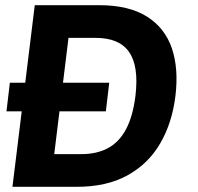

<svg xmlns="http://www.w3.org/2000/svg" viewBox="-20 -720 763 740"><path d="M5 -291 18 -401H401L388 -291ZM28 0 114 -700H362Q477 -700 546.5 -656Q616 -612 642.5 -533.5Q669 -455 656 -349Q643 -245 597 -166.5Q551 -88 471 -44Q391 0 276 0ZM189 -126H294Q353 -126 396 -149Q439 -172 465.5 -221.5Q492 -271 502 -350Q509 -409 502.5 -451.5Q496 -494 476.5 -521Q457 -548 425 -561Q393 -574 349 -574H244Z"/></svg>

Font: Inclusive Sans
Style: Bold Italic
Weight: 700
Italic angle: -7°
Designer: Olivia King
Foundry: Olivia King
Version: Version 2.004